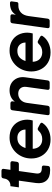

<svg xmlns="http://www.w3.org/2000/svg" viewBox="950 -1658 720 2661"><g transform="rotate(-90 1310.5 -328.0)"><path d="M277 6Q182 6 137 -46.5Q92 -99 104 -190L137 -427H44L60 -544H67Q107 -544 133.5 -567Q160 -590 166 -630L168 -640Q172 -668 199 -668H272Q304 -668 300 -636L287 -544H378Q410 -544 406 -512L398 -455Q393 -427 366 -427H270L237 -191Q231 -149 247.5 -129Q264 -109 310 -109H316Q349 -109 346 -79L341 -26Q338 3 312 4Q302 6 293 6Q284 6 277 6Z M708 12Q628 12 568.5 -23Q509 -58 476.5 -118.5Q444 -179 444 -254Q444 -316 465.5 -370.5Q487 -425 526 -466.5Q565 -508 617.5 -532Q670 -556 732 -556Q812 -556 868 -523Q924 -490 953 -434Q982 -378 982 -310Q982 -292 979 -272.5Q976 -253 971 -235H578Q581 -172 617 -137.5Q653 -103 711 -103Q748 -103 777.5 -116.5Q807 -130 827 -153Q847 -173 868 -162L921 -134Q949 -118 935 -98Q902 -48 842.5 -18Q783 12 708 12ZM731 -448Q672 -448 638 -416.5Q604 -385 589 -335H845Q845 -384 814 -416Q783 -448 731 -448Z M1072 0Q1040 0 1045 -32L1112 -516Q1116 -544 1144 -544H1207Q1222 -544 1230 -535.5Q1238 -527 1236 -512L1232 -483Q1259 -520 1299.5 -538Q1340 -556 1388 -556Q1450 -556 1493.5 -527Q1537 -498 1557.5 -448.5Q1578 -399 1569 -337L1526 -28Q1522 0 1494 0H1423Q1391 0 1396 -32L1436 -322Q1443 -374 1417 -405Q1391 -436 1343 -436Q1294 -436 1258.5 -404Q1223 -372 1215 -319L1175 -28Q1170 0 1143 0Z M1914 12Q1834 12 1774.5 -23Q1715 -58 1682.5 -118.5Q1650 -179 1650 -254Q1650 -316 1671.5 -370.5Q1693 -425 1732 -466.5Q1771 -508 1823.5 -532Q1876 -556 1938 -556Q2018 -556 2074 -523Q2130 -490 2159 -434Q2188 -378 2188 -310Q2188 -292 2185 -272.5Q2182 -253 2177 -235H1784Q1787 -172 1823 -137.5Q1859 -103 1917 -103Q1954 -103 1983.5 -116.5Q2013 -130 2033 -153Q2053 -173 2074 -162L2127 -134Q2155 -118 2141 -98Q2108 -48 2048.5 -18Q1989 12 1914 12ZM1937 -448Q1878 -448 1844 -416.5Q1810 -385 1795 -335H2051Q2051 -384 2020 -416Q1989 -448 1937 -448Z M2278 0Q2246 0 2251 -32L2318 -516Q2322 -544 2350 -544H2414Q2446 -544 2442 -512L2436 -469Q2463 -514 2503 -532Q2543 -550 2593 -550H2599Q2624 -550 2621 -524L2612 -456Q2609 -434 2587 -434H2562Q2506 -434 2467 -398.5Q2428 -363 2418 -293L2382 -28Q2377 0 2350 0Z"/></g></svg>

Font: Pitagon Sans Text Bold
Style: Italic
Weight: 700
Italic angle: -8°
Designer: Travis Tran
Foundry: Pitagon
Version: Version 1.001; ttfautohint (v1.8.4.7-5d5b);gftools[0.9.26]